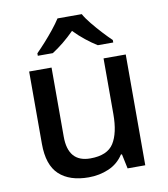

<svg xmlns="http://www.w3.org/2000/svg" viewBox="-86 -838 803 920"><g transform="rotate(-10 315.5 -378.0)"><path d="M548 -539V0H462L447 -71H442Q415 -29 369.5 -9.5Q324 10 272 10Q179 10 128.5 -37Q78 -84 78 -187V-539H187V-203Q187 -78 295 -78Q378 -78 409 -127Q440 -176 440 -268V-539ZM374 -766Q386 -744 408.5 -716.5Q431 -689 455.5 -662.5Q480 -636 499 -618V-606H424Q398 -622 369 -645Q340 -668 314 -695Q260 -641 205 -606H132V-618Q151 -637 174.5 -663Q198 -689 220 -716.5Q242 -744 256 -766Z"/></g></svg>

Font: Noto Kufi Arabic Medium
Style: Regular
Weight: 500
Designer: Monotype Design Team, David Williams, Khaled Hosny
Foundry: Google LLC
Version: Version 2.109; ttfautohint (v1.8.4.7-5d5b)